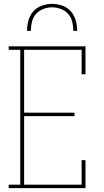

<svg xmlns="http://www.w3.org/2000/svg" viewBox="-20 -975 540 995"><path d="M25 0V-18H85V-717H25V-735H423V-590H403V-717H105V-391H366V-373H105V-18H403V-145H423V0ZM120 -815Q120 -842 127.5 -869Q135 -896 152.5 -916Q170 -936 196.5 -945.5Q223 -955 250 -955Q277 -955 303.5 -945.5Q330 -936 347.5 -916Q365 -896 372.5 -869Q380 -842 380 -815H360Q360 -838 354.5 -861.5Q349 -885 333.5 -902.5Q318 -920 295.5 -928.5Q273 -937 250 -937Q227 -937 204.5 -928.5Q182 -920 166.5 -902.5Q151 -885 145.5 -861.5Q140 -838 140 -815Z"/></svg>

Font: Iosevka Slab Thin
Style: Regular
Weight: 100
Monospace: yes
Designer: Belleve Invis
Foundry: Belleve Invis
Version: Version 11.1.0; ttfautohint (v1.8.3)